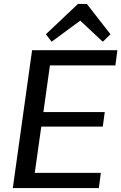

<svg xmlns="http://www.w3.org/2000/svg" viewBox="-20 -955 616 975"><path d="M133 -77H492L482 0H45L143 -700H576L566 -623H211L242 -683L195 -348L177 -386H512L502 -312H166L195 -350L148 -17ZM213 -781 376 -935H421L541 -781L502 -743L364 -872H417L242 -743Z"/></svg>

Font: Pathway Extreme 28pt Medium
Style: Italic
Weight: 500
Italic angle: -8°
Designer: Eduardo Rodriguez Tunni
Foundry: Eduardo Rodriguez Tunni
Version: Version 1.001;gftools[0.9.26]